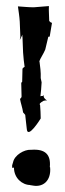

<svg xmlns="http://www.w3.org/2000/svg" viewBox="-20 -613 214 632"><path d="M20 -60C20 -61 23 -61 24 -61H26C26 -27 53 -4 80 -4C80 -4 81 -2 82 -1L83 -2C82 -2 80 -4 80 -4C122 8 149 -19 145 -62L144 -63C148 -105 128 -123 84 -120H81C60 -121 28 -103 23 -79C22 -75 21 -72 20 -69ZM39 -592C41 -577 44 -559 45 -542L47 -493C47 -490 46 -486 45 -483H46L54 -499C54 -497 53 -494 54 -491L56 -440C57 -425 59 -406 61 -393C60 -393 55 -389 54 -387L53 -344C53 -343 51 -341 50 -341V-337L51 -295C51 -293 48 -288 46 -288V-287C48 -274 54 -258 56 -243L63 -235C65 -220 66 -204 68 -190C70 -151 114 -223 114 -223C114 -238 113 -253 112 -267C109 -271 111 -274 123 -281C126 -282 131 -283 133 -282L134 -283C131 -284 120 -294 125 -299H124C123 -298 120 -297 119 -297C117 -297 115 -297 113 -296C115 -310 116 -326 117 -342L114 -356C115 -374 112 -396 110 -411L109 -410C113 -422 123 -435 129 -450L139 -492H143C143 -493 144 -494 144 -495C146 -509 149 -523 151 -537V-538C147 -538 144 -542 142 -544C142 -559 140 -578 141 -593C126 -592 107 -590 91 -589C74 -589 55 -591 39 -592Z"/></svg>

Font: Charger Mayhem
Style: Regular
Weight: 400
Designer: Jasper
Foundry: Cannot Into Space Fonts
Version: Version 0.98